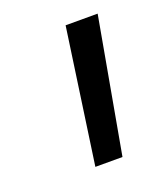

<svg xmlns="http://www.w3.org/2000/svg" viewBox="-67 -747 305 366"><g transform="rotate(-20 85.5 -563.5)"><path d="M67 -427 106 -700H171L122 -427Z"/></g></svg>

Font: Georama Condensed
Style: Italic
Weight: 400
Width: 3
Italic angle: -9°
Designer: Jean-Baptiste Levee
Foundry: Production Type
Version: Version 1.000